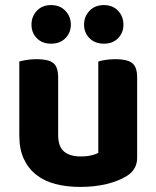

<svg xmlns="http://www.w3.org/2000/svg" viewBox="-20 -721 616 756"><path d="M520 -100Q520 -53 479 -28Q447 -8 400 3.5Q353 15 296 15Q242 15 198 3.5Q154 -8 122.5 -33Q91 -58 73.5 -96Q56 -134 56 -188V-479Q67 -482 85 -485Q103 -488 125 -488Q170 -488 189.5 -473Q209 -458 209 -416V-189Q209 -144 232 -124.5Q255 -105 297 -105Q323 -105 340.5 -109.5Q358 -114 367 -119V-479Q377 -482 395 -485Q413 -488 435 -488Q480 -488 500 -473Q520 -458 520 -416ZM259 -624Q259 -592 237.5 -570.5Q216 -549 181 -549Q146 -549 125 -570.5Q104 -592 104 -624Q104 -656 125 -678.5Q146 -701 181 -701Q216 -701 237.5 -678.5Q259 -656 259 -624ZM466 -624Q466 -592 445 -570.5Q424 -549 389 -549Q354 -549 332.5 -570.5Q311 -592 311 -624Q311 -656 332.5 -678.5Q354 -701 389 -701Q424 -701 445 -678.5Q466 -656 466 -624Z"/></svg>

Font: Baloo Chettan 2
Style: Bold
Weight: 700
Designer: Maithili Shingre, Unnati Kotecha and Ek Type
Foundry: Ek Type
Version: Version 1.640;hotconv 1.0.111;makeotfexe 2.5.65597; ttfautoh